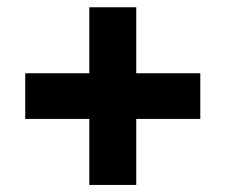

<svg xmlns="http://www.w3.org/2000/svg" viewBox="-20 -576 638 544"><path d="M233 -52Q233 -103.5 233 -151.5Q233 -199.5 233 -242V-365.5Q233 -408 233 -456Q233 -504 233 -555.5H366Q366 -504 366 -456Q366 -408 366 -365.5V-242Q366 -199.5 366 -151.5Q366 -103.5 366 -52ZM51.5 -239V-368.5Q103 -368.5 151 -368.5Q199 -368.5 241 -368.5H357.5Q400 -368.5 448 -368.5Q496 -368.5 547.5 -368.5V-239Q496 -239 448 -239Q400 -239 357.5 -239H241Q199 -239 151 -239Q103 -239 51.5 -239Z"/></svg>

Font: Commissioner Thin
Style: Bold
Weight: 700
Version: Version 1.001;gftools[0.9.23]